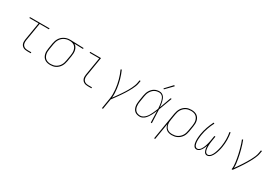

<svg xmlns="http://www.w3.org/2000/svg" viewBox="54 -1920 4693 3288"><g transform="rotate(30 2400.0 -276.0)"><path d="M389 0Q369 0 348.5 -3.5Q328 -7 310.5 -16.5Q293 -26 280.5 -41Q268 -56 262 -75Q256 -94 256 -114.5Q256 -135 259 -156L318 -511H135L138 -530H525L522 -511H339L280 -153Q277 -135 277 -117.5Q277 -100 282 -83.5Q287 -67 297.5 -54Q308 -41 322.5 -33Q337 -25 354.5 -22Q372 -19 389 -19H458V0Z M845 8Q816 8 788 1.5Q760 -5 737.5 -20.5Q715 -36 700.5 -59Q686 -82 679.5 -109Q673 -136 673.5 -165Q674 -194 679 -223L697 -333Q702 -360 710.5 -385.5Q719 -411 733.5 -435Q748 -459 769 -478.5Q790 -498 814.5 -511Q839 -524 865.5 -531Q892 -538 918 -538Q922 -538 925.5 -538Q929 -538 933 -538Q937 -538 941 -538Q945 -538 949 -538L1198 -530L1195 -511L1025 -516Q1049 -502 1065 -478Q1081 -454 1088 -425.5Q1095 -397 1094 -367Q1093 -337 1088 -307L1070 -197Q1065 -170 1056.5 -143.5Q1048 -117 1033.5 -93Q1019 -69 997.5 -48.5Q976 -28 951 -15Q926 -2 898.5 3Q871 8 845 8ZM845 -11Q869 -11 894 -16Q919 -21 942 -33Q965 -45 984 -63.5Q1003 -82 1016.5 -104.5Q1030 -127 1037.5 -151Q1045 -175 1049 -200L1068 -310Q1072 -334 1073 -358.5Q1074 -383 1070 -406Q1066 -429 1056 -450Q1046 -471 1029.5 -486.5Q1013 -502 990.5 -509.5Q968 -517 944 -519H930Q926 -519 923 -519Q920 -519 917 -519Q893 -519 869 -512.5Q845 -506 822.5 -494Q800 -482 781.5 -463.5Q763 -445 750 -423Q737 -401 729.5 -377.5Q722 -354 718 -330L700 -220Q695 -194 694.5 -168Q694 -142 699.5 -118Q705 -94 717.5 -72.5Q730 -51 749.5 -37Q769 -23 794 -17Q819 -11 845 -11Z M1589 0Q1569 0 1548.5 -3.5Q1528 -7 1510.5 -16.5Q1493 -26 1480.5 -41Q1468 -56 1462 -75Q1456 -94 1456 -114.5Q1456 -135 1459 -156L1518 -511H1328V-530H1542L1480 -153Q1477 -135 1477 -117.5Q1477 -100 1482 -83.5Q1487 -67 1497.5 -54Q1508 -41 1522.5 -33Q1537 -25 1554.5 -22Q1572 -19 1589 -19H1658V0Z M1984 205 2018 -3Q2026 -50 2026 -96Q2026 -142 2021.5 -187.5Q2017 -233 2008.5 -277Q2000 -321 1988.5 -364Q1977 -407 1962 -448.5Q1947 -490 1929 -530L1948 -538Q1965 -500 1979.5 -460.5Q1994 -421 2005.5 -380Q2017 -339 2025.5 -297Q2034 -255 2039.5 -212.5Q2045 -170 2047 -126Q2049 -82 2044 -37Q2063 -63 2082 -89Q2101 -115 2119.5 -141.5Q2138 -168 2156 -194.5Q2174 -221 2191 -248.5Q2208 -276 2224 -303.5Q2240 -331 2253.5 -360Q2267 -389 2278.5 -418Q2290 -447 2295 -477L2304 -530H2325L2316 -477Q2311 -444 2298 -412.5Q2285 -381 2269.5 -350Q2254 -319 2236.5 -289Q2219 -259 2200.5 -229.5Q2182 -200 2162 -171Q2142 -142 2122 -113.5Q2102 -85 2081 -56.5Q2060 -28 2039 0L2005 205Z M2615 8Q2588 8 2561.5 0.5Q2535 -7 2515.5 -23.5Q2496 -40 2484.5 -64Q2473 -88 2468.5 -114Q2464 -140 2465.5 -168Q2467 -196 2471 -223L2489 -333Q2494 -359 2501.5 -384.5Q2509 -410 2522 -433.5Q2535 -457 2554 -477.5Q2573 -498 2596.5 -512Q2620 -526 2646 -532Q2672 -538 2698 -538Q2724 -538 2746.5 -526.5Q2769 -515 2784 -496Q2799 -477 2807.5 -453.5Q2816 -430 2822 -405.5Q2828 -381 2831.5 -356Q2835 -331 2837 -306Q2858 -362 2878 -418Q2898 -474 2918 -530H2939Q2914 -464 2890 -397.5Q2866 -331 2841 -265Q2845 -199 2847.5 -132.5Q2850 -66 2853 0H2832Q2830 -57 2828.5 -113.5Q2827 -170 2825 -226Q2815 -201 2803.5 -176Q2792 -151 2778.5 -126.5Q2765 -102 2749 -78.5Q2733 -55 2713 -35.5Q2693 -16 2667.5 -4Q2642 8 2615 8ZM2615 -11Q2643 -11 2669 -26Q2695 -41 2715 -63Q2735 -85 2750 -110Q2765 -135 2777.5 -161.5Q2790 -188 2801.5 -214.5Q2813 -241 2823 -268Q2822 -288 2820 -307.5Q2818 -327 2815.5 -346.5Q2813 -366 2809.5 -385Q2806 -404 2800.5 -422.5Q2795 -441 2787 -458.5Q2779 -476 2766.5 -489.5Q2754 -503 2736 -511Q2718 -519 2698 -519Q2675 -519 2651 -513.5Q2627 -508 2606 -495Q2585 -482 2568 -462.5Q2551 -443 2539 -421.5Q2527 -400 2520.5 -377Q2514 -354 2510 -330L2492 -220Q2487 -196 2486 -171Q2485 -146 2488.5 -122.5Q2492 -99 2501.5 -77.5Q2511 -56 2527.5 -40.5Q2544 -25 2567.5 -18Q2591 -11 2615 -11ZM2741 -604 2728 -616 2860 -757 2876 -743Z M3016 205 3105 -333Q3110 -360 3118.5 -386.5Q3127 -413 3141.5 -437Q3156 -461 3177.5 -481.5Q3199 -502 3224 -515Q3249 -528 3276.5 -533Q3304 -538 3330 -538Q3359 -538 3387 -531.5Q3415 -525 3437.5 -509.5Q3460 -494 3474.5 -471Q3489 -448 3495.5 -421Q3502 -394 3501.5 -365Q3501 -336 3496 -307L3478 -197Q3473 -170 3464.5 -143Q3456 -116 3440.5 -92Q3425 -68 3403 -48Q3381 -28 3355 -15Q3329 -2 3302 3Q3275 8 3247 8Q3218 8 3190 0.5Q3162 -7 3141 -24.5Q3120 -42 3107.5 -67Q3095 -92 3091 -120L3037 205ZM3247 -11Q3272 -11 3297 -15.5Q3322 -20 3345.5 -32Q3369 -44 3389 -62.5Q3409 -81 3423 -103.5Q3437 -126 3445 -150.5Q3453 -175 3457 -200L3476 -310Q3480 -336 3480.5 -362Q3481 -388 3475.5 -412Q3470 -436 3457.5 -457.5Q3445 -479 3425.5 -493Q3406 -507 3381 -513Q3356 -519 3330 -519Q3306 -519 3281 -514Q3256 -509 3233 -497Q3210 -485 3191 -466.5Q3172 -448 3158.5 -425.5Q3145 -403 3137.5 -379Q3130 -355 3126 -330L3108 -221Q3103 -196 3102 -170Q3101 -144 3106 -120Q3111 -96 3122.5 -74.5Q3134 -53 3153 -38Q3172 -23 3196.5 -17Q3221 -11 3247 -11Z M3739 8Q3723 8 3709.5 1.5Q3696 -5 3687.5 -16.5Q3679 -28 3673.5 -41.5Q3668 -55 3665 -69.5Q3662 -84 3660.5 -99Q3659 -114 3658.5 -129.5Q3658 -145 3658.5 -160.5Q3659 -176 3660.5 -191.5Q3662 -207 3664 -222.5Q3666 -238 3668 -253Q3674 -290 3683.5 -326.5Q3693 -363 3705.5 -399Q3718 -435 3733 -469.5Q3748 -504 3765 -538L3784 -529Q3766 -496 3751.5 -462Q3737 -428 3725 -393Q3713 -358 3703.5 -322Q3694 -286 3689 -250Q3686 -233 3684 -215.5Q3682 -198 3680.5 -181Q3679 -164 3678.5 -146.5Q3678 -129 3679.5 -112Q3681 -95 3684 -78.5Q3687 -62 3693.5 -47.5Q3700 -33 3712.5 -22Q3725 -11 3742 -11Q3761 -11 3777.5 -23Q3794 -35 3805.5 -51Q3817 -67 3825.5 -84.5Q3834 -102 3840.5 -119.5Q3847 -137 3852.5 -155.5Q3858 -174 3862.5 -192Q3867 -210 3870.5 -228.5Q3874 -247 3877 -265L3890 -345H3911L3898 -265Q3896 -250 3893.5 -235.5Q3891 -221 3889.5 -206.5Q3888 -192 3887 -177.5Q3886 -163 3886 -148.5Q3886 -134 3886.5 -119.5Q3887 -105 3889 -91Q3891 -77 3894.5 -63.5Q3898 -50 3904.5 -38.5Q3911 -27 3922.5 -19Q3934 -11 3949 -11Q3967 -11 3983 -22.5Q3999 -34 4010.5 -49Q4022 -64 4030.5 -81Q4039 -98 4045.5 -115Q4052 -132 4057.5 -149.5Q4063 -167 4067.5 -184.5Q4072 -202 4076 -220Q4080 -238 4083 -256Q4094 -327 4093.5 -396.5Q4093 -466 4080 -534L4100 -538Q4113 -468 4114 -397Q4115 -326 4103 -253Q4100 -233 4095.5 -214Q4091 -195 4086 -175.5Q4081 -156 4074.5 -137Q4068 -118 4060 -99.5Q4052 -81 4041.5 -62.5Q4031 -44 4017 -28.5Q4003 -13 3984.5 -2.5Q3966 8 3946 8Q3929 8 3915.5 0.5Q3902 -7 3893.5 -20Q3885 -33 3880 -48Q3875 -63 3872 -78.5Q3869 -94 3868 -110Q3867 -126 3867 -142Q3862 -126 3855.5 -110Q3849 -94 3841 -78Q3833 -62 3823 -47.5Q3813 -33 3800.5 -20Q3788 -7 3771.5 0.5Q3755 8 3739 8Z M4430 0Q4436 -35 4434 -70Q4432 -105 4427.5 -139Q4423 -173 4417 -206.5Q4411 -240 4404 -273Q4397 -306 4388.5 -339Q4380 -372 4371 -404.5Q4362 -437 4351.5 -468.5Q4341 -500 4328 -531L4348 -538Q4363 -499 4376 -459Q4389 -419 4400 -378Q4411 -337 4420.5 -295.5Q4430 -254 4437.5 -211.5Q4445 -169 4450.5 -126Q4456 -83 4454 -39Q4479 -74 4503 -108.5Q4527 -143 4550 -178.5Q4573 -214 4595 -250.5Q4617 -287 4636.5 -324Q4656 -361 4672.5 -399Q4689 -437 4695 -477L4704 -530H4725L4716 -477Q4711 -445 4698.5 -413.5Q4686 -382 4671.5 -351Q4657 -320 4640 -290Q4623 -260 4605.5 -230.5Q4588 -201 4569 -171.5Q4550 -142 4530.5 -113.5Q4511 -85 4491 -56.5Q4471 -28 4451 0Z"/></g></svg>

Font: Iosevka Slab Thin Extended
Style: Italic
Weight: 100
Width: 7
Italic angle: -9°
Monospace: yes
Designer: Belleve Invis
Foundry: Belleve Invis
Version: Version 11.1.0; ttfautohint (v1.8.3)